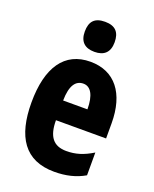

<svg xmlns="http://www.w3.org/2000/svg" viewBox="-145 -850 758 943"><g transform="rotate(20 234.5 -379.0)"><path d="M239 -768C185 -768 161 -742 161 -689C161 -637 188 -611 239 -611C290 -611 317 -637 317 -689C317 -741 293 -768 239 -768ZM239 -559C104 -559 34 -456 34 -272C34 -94 100 10 255 10C315 10 367 -2 413 -29V-148C364 -118 324 -106 276 -106C209 -106 177 -145 177 -231H439V-310C439 -466 367 -559 239 -559ZM243 -446C281 -446 304 -408 304 -334H177C178 -415 204 -446 243 -446Z"/></g></svg>

Font: Noto Sans Georgian ExtraCondensed ExtraBold
Style: Regular
Weight: 800
Width: 2
Designer: Monotype Design Team, Akaki Razmadze
Foundry: Google LLC
Version: Version 2.005